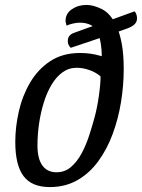

<svg xmlns="http://www.w3.org/2000/svg" viewBox="-20 -739 576 779"><path d="M182 20Q109 20 75.5 -24.5Q42 -69 42 -163Q42 -224 56.5 -287.5Q71 -351 102.5 -404.5Q134 -458 184 -491Q234 -524 305 -524Q325 -524 345 -521.5Q365 -519 393 -511Q393 -537 389 -562Q385 -587 378 -605Q369 -627 349.5 -637Q330 -647 304 -647Q291 -647 276 -643.5Q261 -640 250 -635Q249 -640 247.5 -645Q246 -650 246 -655Q246 -684 271.5 -701.5Q297 -719 331 -719Q359 -719 393.5 -702Q428 -685 452 -635Q466 -605 474 -561.5Q482 -518 482 -459Q482 -393 471 -325Q460 -257 437 -195Q414 -133 378.5 -84.5Q343 -36 294 -8Q245 20 182 20ZM209 -40Q243 -40 268 -61.5Q293 -83 311 -116.5Q329 -150 341.5 -188.5Q354 -227 363 -260Q374 -300 381 -349Q388 -398 388 -429Q370 -445 343.5 -454.5Q317 -464 291 -464Q259 -464 233.5 -445.5Q208 -427 189 -395Q170 -363 157.5 -322.5Q145 -282 138.5 -237.5Q132 -193 132 -149Q132 -95 152 -67.5Q172 -40 209 -40ZM267 -545Q262 -550 258.5 -556.5Q255 -563 255 -573Q255 -597 281 -606L375 -640L395 -588ZM428 -599 405 -649 526 -693Q531 -688 533.5 -680Q536 -672 536 -665Q536 -650 525.5 -640Q515 -630 495 -623Z"/></svg>

Font: Sansita Swashed Light Light
Style: Regular
Weight: 300
Version: Version 1.003